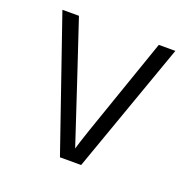

<svg xmlns="http://www.w3.org/2000/svg" viewBox="-97 -602 692 698"><g transform="rotate(20 248.5 -253.5)"><path d="M287 0H205L30 -507H94L165 -294L246 -49Q256 -86 329 -294L403 -507H467Z"/></g></svg>

Font: Hind Siliguri Light
Style: Regular
Weight: 300
Designer: Jyotish Sonowal
Foundry: Indian Type Foundry
Version: Version 1.001;PS 1.0;hotconv 1.0.86;makeotf.lib2.5.63406; tt